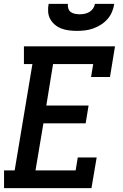

<svg xmlns="http://www.w3.org/2000/svg" viewBox="-20 -975 640 995"><path d="M1 0V-92H56L148 -643H104V-735H576L550 -576H452L463 -643H255L220 -428H439L424 -336H205L164 -92H372L383 -159H481L454 0ZM379 -815Q358 -815 337.5 -817.5Q317 -820 298.5 -827Q280 -834 265 -846.5Q250 -859 240.5 -876Q231 -893 229.5 -913.5Q228 -934 232 -955H332Q330 -943 334 -931Q338 -919 347 -912.5Q356 -906 368.5 -903.5Q381 -901 393 -901Q406 -901 418.5 -903.5Q431 -906 442.5 -912.5Q454 -919 462 -930.5Q470 -942 472 -955H572Q569 -934 560.5 -913.5Q552 -893 537 -876Q522 -859 503 -847Q484 -835 463 -827.5Q442 -820 421 -817.5Q400 -815 379 -815Z"/></svg>

Font: Iosevka Slab SmBdExObl
Style: Regular
Weight: 600
Width: 7
Italic angle: -9°
Monospace: yes
Designer: Belleve Invis
Foundry: Belleve Invis
Version: Version 11.1.0; ttfautohint (v1.8.3)